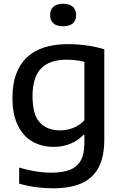

<svg xmlns="http://www.w3.org/2000/svg" viewBox="-20 -792 662 1042"><path d="M84 204.5V117.5Q176.5 145 259 145Q322 145 361.2 128.8Q400.5 112.5 419.2 77.2Q438 42 438 -16.5V-60H432.5Q403.5 -29 362.5 -12Q321.5 5 271 5Q207.5 5 157 -23.2Q106.5 -51.5 77 -111.2Q47.5 -171 47.5 -261Q47.5 -404.5 123.8 -478.5Q200 -552.5 349.5 -552.5Q399.5 -552.5 451 -545.2Q502.5 -538 546 -524.5V-35Q546 58.5 515.2 116.8Q484.5 175 423 202.5Q361.5 230 266 230Q221.5 230 173.8 223.5Q126 217 84 204.5ZM438 -139.5V-456.5Q393 -468 340 -468Q248.5 -468 202.5 -420Q156.5 -372 156.5 -270.5Q156.5 -170 196 -127.2Q235.5 -84.5 306 -84.5Q344 -84.5 378.5 -98.2Q413 -112 438 -139.5ZM252 -710Q252 -739.5 270 -755.5Q288 -771.5 322.5 -771.5Q357 -771.5 375 -755.5Q393 -739.5 393 -710Q393 -681 375.2 -665.2Q357.5 -649.5 322.5 -649.5Q287.5 -649.5 269.8 -665.2Q252 -681 252 -710Z"/></svg>

Font: Encode Sans Semi Expanded Medium
Style: Regular
Weight: 500
Width: 6
Designer: Multiple Designers
Foundry: Impallari Type
Version: Version 2.000